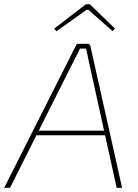

<svg xmlns="http://www.w3.org/2000/svg" viewBox="-42 -900 661 920"><path d="M378 -690Q383 -690 386.5 -687.5Q390 -685 391 -680L543 0H517L382 -613Q379 -627 376.5 -640Q374 -653 370 -667H341Q334 -653 327.5 -639Q321 -625 313 -611L6 0H-22L322 -682Q324 -687 327.5 -688.5Q331 -690 335 -690ZM474 -274 471 -252H121L124 -274ZM388 -880 509 -763 497 -751 382 -853H373L228 -750L218 -763L370 -880Z"/></svg>

Font: Exo 2 Thin
Style: Italic
Weight: 250
Italic angle: -8°
Designer: Natanael Gama
Foundry: Natanael Gama
Version: Version 2.010